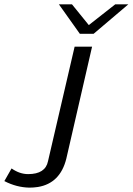

<svg xmlns="http://www.w3.org/2000/svg" viewBox="-130 -686 608 880"><path d="M140 -666H200L277 -571L398 -666H458L299 -531H236ZM-110 144 -77 86Q-40 112 -1 112Q78 112 90 53L212 -472H292L174 41Q146 154 44 171Q24 174 5 174Q-54 173 -110 144Z"/></svg>

Font: Coval
Style: Light Italic
Weight: 300
Foundry: Context Ltd
Version: Version 001.000